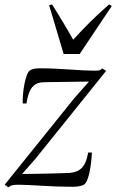

<svg xmlns="http://www.w3.org/2000/svg" viewBox="-30 -814 512 846"><path d="M362 -454.5Q351 -454.5 330 -454.2Q309 -454 283.2 -453.5Q257.5 -453 232.5 -452.8Q207.5 -452.5 188.2 -452.2Q169 -452 160.5 -451.5Q134 -450.5 119.2 -437.2Q104.5 -424 97.2 -403.2Q90 -382.5 86.5 -358H70Q69.5 -377 71.5 -400Q73.5 -423 78 -445Q82.5 -467 88.5 -483Q94.5 -499 101.5 -503.5Q107 -507.5 116.8 -510.2Q126.5 -513 146.5 -513Q177.5 -513 211 -511.5Q244.5 -510 276.8 -507.8Q309 -505.5 337.2 -504Q365.5 -502.5 385.5 -502.5Q398.5 -502.5 405.8 -503.8Q413 -505 421 -512.5L437.5 -501.5L127.5 -116L67.5 -47.5Q86.5 -47.5 117.5 -48Q148.5 -48.5 181.5 -49.2Q214.5 -50 240.8 -50.8Q267 -51.5 276.5 -52Q311 -54.5 330.8 -74.5Q350.5 -94.5 358.5 -142H375Q374 -119.5 371.2 -96.5Q368.5 -73.5 364 -53.2Q359.5 -33 353.5 -18.8Q347.5 -4.5 339 0Q333 3.5 321 6.2Q309 9 290 9Q257 9 221.8 7.8Q186.5 6.5 153.5 4.5Q120.5 2.5 94.2 1.2Q68 0 52.5 0Q35 0 25.2 2Q15.5 4 7.5 11.5L-9.5 0L297.5 -381.5ZM250.5 -576 186.5 -791 199.5 -794.5Q219.5 -762.5 242.8 -724.2Q266 -686 292.5 -639Q325 -675 363 -713Q401 -751 450.5 -794.5L462.5 -787.5L321 -576Z"/></svg>

Font: Merriweather 144pt Light
Style: Italic
Weight: 300
Italic angle: -7.8°
Version: Version 2.101